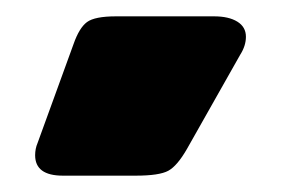

<svg xmlns="http://www.w3.org/2000/svg" viewBox="-20 -766 345 235"><path d="M23 -576Q23 -584 26 -591L70 -712Q77 -732 86.5 -739Q96 -746 122 -746H242Q260 -746 270.5 -739.5Q281 -733 281 -721Q281 -710 274 -699L209 -584Q197 -563 186 -557Q175 -551 146 -551H57Q23 -551 23 -576Z"/></svg>

Font: Mitr SemiBold
Style: Regular
Weight: 600
Designer: Thanarat Vachiruckul
Foundry: Cadson Demak
Version: Version 1.002